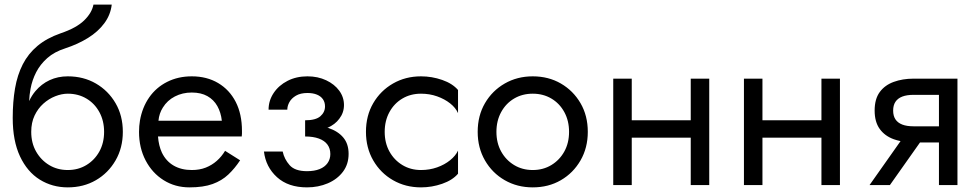

<svg xmlns="http://www.w3.org/2000/svg" viewBox="-20 -800 4209 830"><path d="M273 -470Q341 -470 394.5 -439Q448 -408 479.5 -354Q511 -300 511 -230Q511 -161 479.5 -106.5Q448 -52 394.5 -21Q341 10 273 10Q206 10 152 -23.5Q98 -57 66.5 -124Q35 -191 35 -290Q35 -360 45 -418Q55 -476 78.5 -522Q102 -568 142 -601.5Q182 -635 242 -656Q310 -679 343.5 -711.5Q377 -744 384 -780H463Q458 -736 431 -699.5Q404 -663 360.5 -636Q317 -609 262 -591Q215 -576 184.5 -549Q154 -522 136.5 -488Q119 -454 112 -416Q107 -389 106 -363Q117 -387 133 -406Q159 -437 194.5 -453.5Q230 -470 273 -470ZM273 -65Q318 -65 353.5 -86.5Q389 -108 409.5 -145Q430 -182 430 -230Q430 -278 409.5 -315.5Q389 -353 353.5 -374Q318 -395 273 -395Q247 -395 219 -384Q191 -373 167.5 -352Q144 -331 129.5 -300.5Q115 -270 115 -230Q115 -182 136 -145Q157 -108 192.5 -86.5Q228 -65 273 -65Z M663 -210Q666 -170 680 -140Q698 -103 731 -84Q764 -65 809 -65Q843 -65 869.5 -75.5Q896 -86 917 -104.5Q938 -123 953 -148L1018 -107Q995 -72 967 -45.5Q939 -19 899 -4.5Q859 10 799 10Q737 10 687.5 -21Q638 -52 609.5 -106.5Q581 -161 581 -230Q581 -243 582 -255Q583 -267 585 -279Q595 -336 625 -379Q655 -422 702.5 -446Q750 -470 809 -470Q874 -470 923 -441Q972 -412 999 -359.5Q1026 -307 1026 -234V-222Q1026 -216 1025 -210ZM939 -278Q935 -314 919.5 -341.5Q904 -369 876.5 -384.5Q849 -400 809 -400Q769 -400 736 -383Q703 -366 684 -335Q668 -310 665 -278Z M1299 -280Q1345 -280 1365 -297.5Q1385 -315 1385 -340Q1385 -358 1376 -371Q1367 -384 1350 -391Q1333 -398 1309 -398Q1279 -398 1259.5 -386.5Q1240 -375 1231 -358.5Q1222 -342 1222 -326H1141Q1141 -365 1163 -398Q1185 -431 1223 -450.5Q1261 -470 1309 -470Q1354 -470 1390 -453Q1426 -436 1446.5 -408Q1467 -380 1467 -346Q1467 -313 1447 -287Q1429 -262 1395 -247Q1397 -247 1399 -247Q1441 -233 1464 -205.5Q1487 -178 1487 -135Q1487 -90 1462.5 -57.5Q1438 -25 1397 -7.5Q1356 10 1307 10Q1226 10 1177.5 -34Q1129 -78 1121 -145H1202Q1209 -112 1232 -86Q1255 -60 1307 -60Q1339 -60 1361.5 -69Q1384 -78 1396 -95Q1408 -112 1408 -134Q1408 -158 1395.5 -175Q1383 -192 1358.5 -201Q1334 -210 1299 -210Z M1643 -230Q1643 -182 1663.5 -145Q1684 -108 1719.5 -86.5Q1755 -65 1800 -65Q1837 -65 1869.5 -76.5Q1902 -88 1926 -107.5Q1950 -127 1960 -149V-49Q1936 -21 1891.5 -5.5Q1847 10 1800 10Q1733 10 1679 -21Q1625 -52 1593.5 -106.5Q1562 -161 1562 -230Q1562 -300 1593.5 -354Q1625 -408 1679 -439Q1733 -470 1800 -470Q1847 -470 1891.5 -454.5Q1936 -439 1960 -411V-311Q1950 -334 1926 -353Q1902 -372 1869.5 -383.5Q1837 -395 1800 -395Q1755 -395 1719.5 -374Q1684 -353 1663.5 -315.5Q1643 -278 1643 -230Z M2045 -230Q2045 -300 2076.5 -354Q2108 -408 2162 -439Q2216 -470 2283 -470Q2351 -470 2404.5 -439Q2458 -408 2489.5 -354Q2521 -300 2521 -230Q2521 -161 2489.5 -106.5Q2458 -52 2404.5 -21Q2351 10 2283 10Q2216 10 2162 -21Q2108 -52 2076.5 -106.5Q2045 -161 2045 -230ZM2126 -230Q2126 -182 2146.5 -145Q2167 -108 2202.5 -86.5Q2238 -65 2283 -65Q2328 -65 2363.5 -86.5Q2399 -108 2419.5 -145Q2440 -182 2440 -230Q2440 -278 2419.5 -315.5Q2399 -353 2363.5 -374Q2328 -395 2283 -395Q2238 -395 2202.5 -374Q2167 -353 2146.5 -315.5Q2126 -278 2126 -230Z M3046 -460V0H2966V-205H2711V0H2631V-460H2711V-280H2966V-460Z M3611 -460V0H3531V-205H3276V0H3196V-460H3276V-280H3531V-460Z M3739 0 3873 -190Q3858 -193 3844 -198Q3805 -212 3783 -242.5Q3761 -273 3761 -322Q3761 -372 3783 -402Q3805 -432 3843.5 -446Q3882 -460 3929 -460H4119V0H4039V-184H3957L3827 0ZM4039 -254V-390H3929Q3900 -390 3880.5 -382.5Q3861 -375 3851 -360Q3841 -345 3841 -322Q3841 -299 3851 -284Q3861 -269 3880.5 -261.5Q3900 -254 3929 -254Z"/></svg>

Font: Venryn Sans
Style: Regular
Weight: 400
Designer: Owen Earl, indestructible type* (font) & Cristiano Sobral (main changes)
Version: Version 3.600; ttfautohint (v1.8.3)